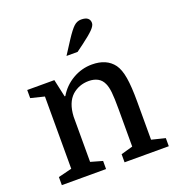

<svg xmlns="http://www.w3.org/2000/svg" viewBox="-142 -910 944 1024"><g transform="rotate(-20 330.5 -397.5)"><path d="M111 -65V-475L34 -494V-540H188L210 -440H214Q244 -491 295 -520.5Q346 -550 404 -550Q487 -550 527 -496Q547 -468 555.5 -417.5Q564 -367 564 -281V-65L641 -46V0H390V-46L457 -65V-278Q457 -341 453.5 -373.5Q450 -406 441 -425Q430 -450 408.5 -461.5Q387 -473 358 -473Q303 -473 263 -438Q222 -400 218 -322V-65L285 -46V0H34V-46ZM293 -639 342 -715Q372 -761 390.5 -778Q409 -795 432 -795Q457 -795 469 -785.5Q481 -776 481 -758Q481 -743 461 -722.5Q441 -702 394 -667L356 -639Z"/></g></svg>

Font: Domine Medium
Style: Regular
Weight: 500
Designer: Pablo Impallari, Rodrigo Fuenzalida, Brenda Gallo
Foundry: Pablo Impallari, Rodrigo Fuenzalida, Brenda Gallo
Version: Version 2.000